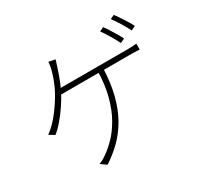

<svg xmlns="http://www.w3.org/2000/svg" viewBox="-174 -1031 1348 1295"><g transform="rotate(-30 500.0 -383.5)"><path d="M751 -775Q764 -758 779 -734Q794 -710 809 -685Q824 -660 835 -638L801 -622Q787 -652 763 -692Q739 -732 719 -760ZM854 -811Q868 -793 884 -768.5Q900 -744 915.5 -719.5Q931 -695 940 -675L907 -659Q890 -693 867 -730.5Q844 -768 823 -796ZM365 -747Q360 -732 355 -716.5Q350 -701 345 -686Q339 -666 330.5 -642Q322 -618 311 -591.5Q300 -565 285 -535Q266 -497 236 -452.5Q206 -408 172.5 -368.5Q139 -329 109 -306L67 -331Q94 -350 121.5 -378Q149 -406 173 -438Q197 -470 216.5 -500.5Q236 -531 248 -553Q269 -593 282.5 -629.5Q296 -666 304 -695Q308 -710 310.5 -725Q313 -740 314 -757ZM265 -563Q276 -563 308 -563Q340 -563 387 -563Q434 -563 487 -563Q540 -563 593 -563Q646 -563 691 -563Q736 -563 766 -563Q796 -563 804 -563Q822 -563 845.5 -563.5Q869 -564 889 -567V-521Q869 -522 845 -522.5Q821 -523 804 -523Q795 -523 756 -523Q717 -523 660 -523Q603 -523 539 -523Q475 -523 415.5 -523Q356 -523 313 -523Q270 -523 255 -523ZM613 -544Q609 -425 585.5 -333Q562 -241 522 -171Q482 -101 429 -49Q376 3 313 44L268 12Q285 7 303.5 -4Q322 -15 339 -28Q374 -53 413.5 -94.5Q453 -136 488 -197.5Q523 -259 546 -344.5Q569 -430 572 -545Z"/></g></svg>

Font: Noto Sans KR ExtraLight
Style: Regular
Weight: 250
Designer: Ryoko NISHIZUKA  (kana, bopomofo & ideographs); Paul D. Hunt (Latin, Greek & Cyrillic); Sandoll Communications , Soo-you
Foundry: Adobe
Version: Version 2.004-H2;hotconv 1.0.118;makeotfexe 2.5.65603